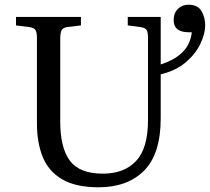

<svg xmlns="http://www.w3.org/2000/svg" viewBox="-20 -782 892 816"><path d="M399 14Q303 14 245 -19.5Q187 -53 162 -114Q137 -175 137 -258V-620Q137 -644 131 -654Q125 -664 104 -667L48 -674V-710H324V-674L266 -667Q246 -664 241 -652Q236 -640 236 -616V-265Q236 -154 277 -99Q318 -44 417 -44Q508 -44 558.5 -98Q609 -152 609 -271V-620Q609 -644 603.5 -654Q598 -664 576 -667L523 -674V-710H663V-508Q714 -525 742 -548Q770 -571 781.5 -596Q793 -621 795 -645H782Q718 -645 718 -696Q718 -726 736 -744Q754 -762 781 -762Q820 -762 836 -735.5Q852 -709 852 -674Q852 -640 832.5 -597.5Q813 -555 771 -518.5Q729 -482 663 -466V-279Q663 -128 592.5 -57Q522 14 399 14Z"/></svg>

Font: Literata 36pt
Style: Regular
Weight: 400
Designer: Latin by Veronika Burian and Jose Scaglione. Greek by Irene Vlachou. Cyrillic by Vera Evstafieva.
Foundry: TypeTogether
Version: Version 3.002